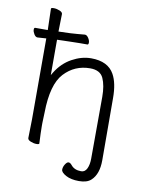

<svg xmlns="http://www.w3.org/2000/svg" viewBox="-93 -770 775 994"><g transform="rotate(10 294.0 -272.5)"><path d="M97 -541Q77 -540 52 -538H51Q41 -538 33 -551Q25 -564 25 -574.5Q25 -585 31 -585H97L94 -697Q94 -702 108.5 -702Q123 -702 139 -695.5Q155 -689 155 -679L153 -587L214 -589Q250 -591 290 -595H291Q301 -595 309.5 -582Q318 -569 318 -558Q318 -547 312 -547H273Q245 -547 225 -546L186 -545L153 -544V-358L162 -373Q194 -425 244 -452.5Q294 -480 344 -480Q433 -480 466 -420Q491 -375 491 -297L492 30Q492 103 455 137Q434 157 391.5 157Q349 157 322.5 142.5Q296 128 296 113.5Q296 99 305 85Q314 71 322.5 71Q331 71 340 82Q358 105 394 105Q414 105 424 84Q434 63 434 31L435 -293Q435 -353 418 -390.5Q401 -428 348 -428Q267 -428 212 -369Q157 -310 155 -162Q154 -129 153 -105V-89Q153 -59 156 1Q156 6 141.5 6Q127 6 111 -0.5Q95 -7 95 -17L97 -115ZM340 82Z"/></g></svg>

Font: LXGW WenKai Light
Style: Regular
Weight: 300
Designer: LXGW / Fontworks Inc.
Foundry: LXGW / Fontworks Inc.
Version: Version 1.501; October 10, 2024